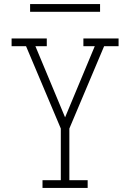

<svg xmlns="http://www.w3.org/2000/svg" viewBox="-20 -924 640 944"><path d="M189 0V-38H279V-292L108 -697H37V-735H210V-697H154L300 -347L446 -697H390V-735H563V-697H492L321 -292V-38H411V0ZM128 -866V-904H472V-866Z"/></svg>

Font: Iosevka Etoile Extralight
Style: Regular
Weight: 200
Designer: Belleve Invis
Foundry: Belleve Invis
Version: Version 22.1.2; ttfautohint (v1.8.4)